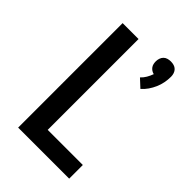

<svg xmlns="http://www.w3.org/2000/svg" viewBox="-227 -862 955 955"><g transform="rotate(45 250.0 -385.0)"><path d="M382 -566 340 -605Q353 -617 362 -632.5Q371 -648 377 -665Q368 -667 360.5 -672Q353 -677 348 -684Q343 -691 341 -699.5Q339 -708 339 -717Q339 -728 342.5 -738.5Q346 -749 353.5 -756.5Q361 -764 371.5 -767Q382 -770 393 -770Q404 -770 414.5 -767Q425 -764 432.5 -756.5Q440 -749 443.5 -738.5Q447 -728 447 -717Q447 -696 443 -675Q439 -654 430.5 -634.5Q422 -615 410 -597.5Q398 -580 382 -566ZM88 0V-735H200V-96H447V0Z"/></g></svg>

Font: Iosevka Curly
Style: Bold
Weight: 700
Monospace: yes
Designer: Belleve Invis
Foundry: Belleve Invis
Version: Version 22.1.2; ttfautohint (v1.8.4)